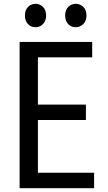

<svg xmlns="http://www.w3.org/2000/svg" viewBox="-20 -988 568 1008"><path d="M161 -81H474V0H83V-768H464V-687H161L179 -708V-422L161 -439H431V-358H161L179 -379V-60ZM167 -845Q143 -845 127 -861.5Q111 -878 111 -907Q111 -936 127.5 -952Q144 -968 167 -968Q189 -968 205.5 -952Q222 -936 222 -907Q222 -878 205.5 -861.5Q189 -845 167 -845ZM376 -845Q354 -845 338 -861.5Q322 -878 322 -907Q322 -936 338.5 -952Q355 -968 377 -968Q400 -968 417 -952Q434 -936 434 -907Q434 -878 417 -861.5Q400 -845 376 -845Z"/></svg>

Font: Yaldevi ExtraLight Medium
Style: Regular
Weight: 500
Version: Version 1.100